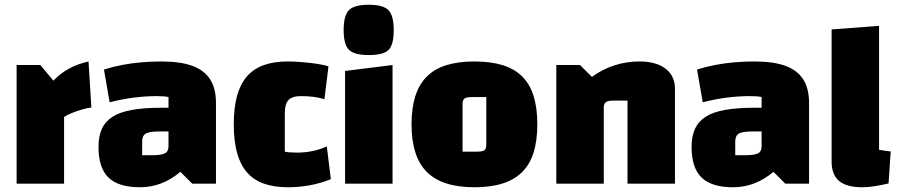

<svg xmlns="http://www.w3.org/2000/svg" viewBox="-20 -774 3783 809"><path d="M150 -500 205 -434Q234 -465 271 -485Q308 -505 353 -515L365 -321Q350 -320 326.5 -313Q303 -306 282 -297.5Q261 -289 250 -281V0H50V-500Z M570 15Q479 15 437 -26Q395 -67 395 -155Q395 -200 409.5 -231.5Q424 -263 455 -282.5Q486 -302 536.5 -311Q587 -320 660 -320H720V-220H648Q609 -220 594 -211Q579 -202 579 -178V-120H621Q660 -120 675 -128Q690 -136 690 -158V-365Q675 -369 640 -369Q595 -369 546 -363Q497 -357 442 -343L418 -481Q456 -493 495.5 -500.5Q535 -508 576.5 -511.5Q618 -515 660 -515Q740 -515 790.5 -496.5Q841 -478 865.5 -439.5Q890 -401 890 -340V0H790L740 -50Q663 15 570 15Z M1193 15Q1134 15 1091 -0.5Q1048 -16 1020 -48.5Q992 -81 978.5 -131Q965 -181 965 -250Q965 -319 978.5 -369Q992 -419 1020 -451.5Q1048 -484 1091 -499.5Q1134 -515 1193 -515Q1223 -515 1256.5 -512Q1290 -509 1319.5 -504.5Q1349 -500 1364 -494L1347 -356Q1325 -363 1300.5 -366Q1276 -369 1248 -369Q1211 -369 1195.5 -352.5Q1180 -336 1180 -296V-135Q1196 -131 1231 -131Q1266 -131 1297 -137.5Q1328 -144 1357 -157L1374 -19Q1332 -2 1286.5 6.5Q1241 15 1193 15Z M1434 -475 1634 -500V0H1434ZM1534 -542Q1473 -542 1450.5 -564Q1428 -586 1428 -647Q1428 -709 1450.5 -731.5Q1473 -754 1534 -754Q1594 -754 1616.5 -731.5Q1639 -709 1639 -647Q1639 -586 1617.5 -564Q1596 -542 1534 -542Z M1979 15Q1911 15 1861 -1Q1811 -17 1778.5 -49.5Q1746 -82 1730 -132Q1714 -182 1714 -250Q1714 -319 1730 -369Q1746 -419 1778.5 -451.5Q1811 -484 1861 -499.5Q1911 -515 1979 -515Q2048 -515 2098 -499.5Q2148 -484 2180.5 -451.5Q2213 -419 2228.5 -369Q2244 -319 2244 -250Q2244 -182 2228.5 -132Q2213 -82 2180.5 -49.5Q2148 -17 2098 -1Q2048 15 1979 15ZM1929 -135H1990Q2013 -135 2021 -141Q2029 -147 2029 -163V-365H1968Q1946 -365 1937.5 -359Q1929 -353 1929 -337Z M2324 0V-500H2424L2474 -450Q2518 -482 2568.5 -498.5Q2619 -515 2674 -515Q2745 -515 2784.5 -484.5Q2824 -454 2824 -400V0H2624V-350H2563Q2542 -350 2533 -343.5Q2524 -337 2524 -322V0Z M3069 15Q2978 15 2936 -26Q2894 -67 2894 -155Q2894 -200 2908.5 -231.5Q2923 -263 2954 -282.5Q2985 -302 3035.5 -311Q3086 -320 3159 -320H3219V-220H3147Q3108 -220 3093 -211Q3078 -202 3078 -178V-120H3120Q3159 -120 3174 -128Q3189 -136 3189 -158V-365Q3174 -369 3139 -369Q3094 -369 3045 -363Q2996 -357 2941 -343L2917 -481Q2955 -493 2994.5 -500.5Q3034 -508 3075.5 -511.5Q3117 -515 3159 -515Q3239 -515 3289.5 -496.5Q3340 -478 3364.5 -439.5Q3389 -401 3389 -340V0H3289L3239 -50Q3162 15 3069 15Z M3684 -143Q3699 -140 3711 -138.5Q3723 -137 3733 -136L3724 -1Q3694 6 3666 10.5Q3638 15 3613 15Q3547 15 3515.5 -11.5Q3484 -38 3484 -94V-650L3684 -665Z"/></svg>

Font: Changa ExtraLight ExtraBold
Style: Regular
Weight: 800
Version: Version 3.002; ttfautohint (v1.8.2)